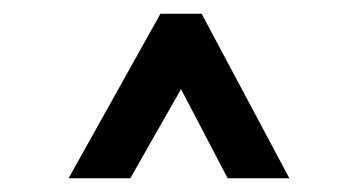

<svg xmlns="http://www.w3.org/2000/svg" viewBox="-20 -730 522 280"><path d="M214 -710H274L402 -470H312L244 -600L170 -470H80Z"/></svg>

Font: Goli Bold
Style: Regular
Weight: 700
Designer: jaikishan Patel
Foundry: MagicType
Version: Version 1.000